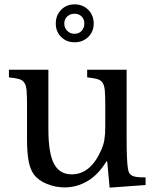

<svg xmlns="http://www.w3.org/2000/svg" viewBox="-20 -850 710 881"><path d="M463 -370Q463 -411 461 -434.5Q459 -458 450.5 -470.5Q442 -483 425.5 -487.5Q409 -492 380 -495V-530H561V-223Q561 -166 562.5 -130Q564 -94 567 -76Q569 -63 573.5 -55.5Q578 -48 587 -43.5Q596 -39 610.5 -37.5Q625 -36 648 -36V-1L483 11L472 -109H468Q430 -47 380.5 -18.5Q331 10 277 10Q235 10 195.5 -6Q156 -22 136 -49Q119 -71 111.5 -110Q104 -149 104 -211V-370Q104 -411 102 -434.5Q100 -458 91.5 -470.5Q83 -483 66.5 -487.5Q50 -492 21 -495V-530H202V-257Q202 -148 227.5 -99Q253 -50 309 -50Q397 -50 446 -165Q451 -177 454 -187Q457 -197 459 -209Q461 -221 462 -236Q463 -251 463 -272ZM236 -742Q236 -780 260.5 -805Q285 -830 322 -830Q360 -830 385 -805Q410 -780 410 -742Q410 -705 385 -680.5Q360 -656 322 -656Q285 -656 260.5 -680.5Q236 -705 236 -742ZM275 -742Q275 -722 288.5 -708.5Q302 -695 322 -695Q342 -695 354.5 -708.5Q367 -722 367 -742Q367 -762 354.5 -774.5Q342 -787 322 -787Q302 -787 288.5 -774.5Q275 -762 275 -742Z"/></svg>

Font: Libre Baskerville
Style: Regular
Weight: 400
Designer: Pablo Impallari, Rodrigo Fuenzalida
Foundry: Pablo Impallari, Rodrigo Fuenzalida
Version: Version 1.000; ttfautohint (v0.93) -l 8 -r 50 -G 200 -x 14 -